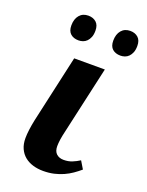

<svg xmlns="http://www.w3.org/2000/svg" viewBox="-143 -819 688 900"><g transform="rotate(20 201.0 -368.5)"><path d="M296.9 -536.1 222.2 -203.1Q215.3 -174.3 212.6 -155.3Q210 -136.2 210 -122.1Q210 -97.2 223.6 -84.5Q237.3 -71.8 259.8 -71.8Q283.2 -71.8 302.2 -79.6Q321.3 -87.4 337.9 -98.1L360.8 -60.1Q344.2 -45.9 325.9 -33.2Q307.6 -20.5 286.4 -11Q265.1 -1.5 240.5 4.2Q215.8 9.8 187 9.8Q159.7 9.8 136 2.7Q112.3 -4.4 94.7 -18.8Q77.1 -33.2 67.1 -55.2Q57.1 -77.1 57.1 -106.9Q57.1 -125 60.3 -149.7Q63.5 -174.3 68.8 -199.2L144 -536.1ZM193.4 -691.9Q193.4 -672.4 188 -659.2Q182.6 -646 174.3 -637.7Q166 -629.4 155.3 -625.7Q144.5 -622.1 133.8 -622.1Q108.9 -622.1 93.8 -635.5Q78.6 -648.9 78.6 -676.8Q78.6 -709 94.7 -728Q110.8 -747.1 138.7 -747.1Q162.6 -747.1 178 -733.4Q193.4 -719.7 193.4 -691.9ZM402.3 -691.9Q402.3 -672.4 397 -659.2Q391.6 -646 383.3 -637.7Q375 -629.4 364.3 -625.7Q353.5 -622.1 342.8 -622.1Q317.9 -622.1 302.7 -635.5Q287.6 -648.9 287.6 -676.8Q287.6 -709 303.7 -728Q319.8 -747.1 347.7 -747.1Q371.6 -747.1 387 -733.4Q402.3 -719.7 402.3 -691.9Z"/></g></svg>

Font: Droid Serif
Style: Bold Italic
Weight: 700
Italic angle: -12°
Designer: Monotype Design team
Foundry: Monotype Imaging Inc.
Version: Version 1.03